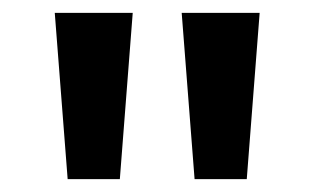

<svg xmlns="http://www.w3.org/2000/svg" viewBox="-20 -734 488 298"><path d="M186 -714 166 -456H85L65 -714ZM383 -714 363 -456H282L262 -714Z"/></svg>

Font: Noto Sans Thai SemiBold
Style: Regular
Weight: 600
Version: Version 2.001